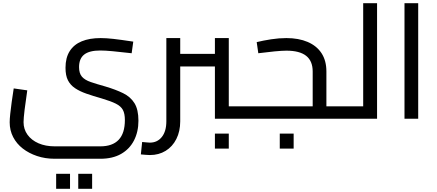

<svg xmlns="http://www.w3.org/2000/svg" viewBox="-20 -736 2707 1190"><path d="M319 248Q260 248 209.5 231Q159 214 121 184.5Q83 155 61.5 113.5Q40 72 40 22Q40 2 43.5 -30.5Q47 -63 52.5 -104Q58 -145 65 -188L149 -176Q139 -110 132.5 -56Q126 -2 126 21Q126 65 150.5 99Q175 133 218.5 152Q262 171 319 171H602Q677 171 715.5 130.5Q754 90 754 8Q754 -32 741.5 -55Q729 -78 698 -93.5Q667 -109 610 -126Q557 -141 515.5 -155.5Q474 -170 445 -189.5Q416 -209 401 -238.5Q386 -268 386 -316Q386 -378 412 -419Q438 -460 486.5 -480Q535 -500 604 -500Q638 -500 682.5 -495Q727 -490 806 -478L796 -406Q726 -414 679 -418.5Q632 -423 601 -423Q534 -423 502 -398Q470 -373 470 -320Q470 -281 488 -260.5Q506 -240 542.5 -227.5Q579 -215 633 -200Q697 -181 743 -158.5Q789 -136 813.5 -96.5Q838 -57 838 12Q838 81 810.5 134.5Q783 188 730.5 218Q678 248 602 248ZM328 434V341H414V434ZM465 434V341H551V434Z M1312 0V-500H1398V-43L1356 -77H1505V0ZM1097 -324V-402H1312V-324ZM909 225Q896 225 881.5 223.5Q867 222 853 221L861 144Q875 145 887.5 146.5Q900 148 909 148Q955 148 983 113Q1011 78 1011 16V-500H1097V16Q1097 78 1073 125.5Q1049 173 1006.5 199Q964 225 909 225ZM1505 0V-77Q1518 -77 1521.5 -67Q1525 -57 1525 -39Q1525 -22 1521.5 -11Q1518 0 1505 0ZM1312 185V92H1398V185Z M2003 0V-77H2111V0ZM1505 0V-77H1944L1918 -54V-293Q1918 -358 1877.5 -390Q1837 -422 1755 -422Q1729 -422 1681.5 -417.5Q1634 -413 1581 -406L1571 -475Q1612 -485 1660.5 -492.5Q1709 -500 1755 -500Q1831 -500 1887 -476Q1943 -452 1973 -406Q2003 -360 2003 -293V0ZM1505 0Q1492 0 1488.5 -11Q1485 -22 1485 -39Q1485 -57 1488.5 -67Q1492 -77 1505 -77ZM2111 0V-77Q2124 -77 2127.5 -67Q2131 -57 2131 -39Q2131 -22 2127.5 -11Q2124 0 2111 0ZM1714 185V92H1800V185Z M2231 0V-716H2317V0ZM2111 0V-77H2231V0ZM2111 0Q2098 0 2094.5 -11Q2091 -22 2091 -39Q2091 -57 2094.5 -67Q2098 -77 2111 -77Z M2487 0V-716H2572V0Z"/></svg>

Font: Cairo Medium
Style: Regular
Weight: 500
Designer: Mohamed Gaber, Accademia di Belle Arti di Urbino
Foundry: Kief Type Foundry, Accademia di Belle Arti di Urbino
Version: Version 3.117